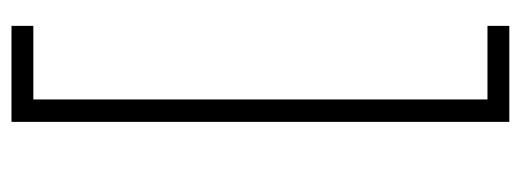

<svg xmlns="http://www.w3.org/2000/svg" viewBox="-306 -476 906 334"><g transform="rotate(90 147.0 -309.0)"><path d="M192 -742H25V-704H153V86H25V124H192Z"/></g></svg>

Font: Montserrat arm ExtraLight
Style: Regular
Weight: 275
Designer: Julieta Ulanovsky
Foundry: Julieta Ulanovsky
Version: Version 6.000;PS 006.000;hotconv 1.0.88;makeotf.lib2.5.64775